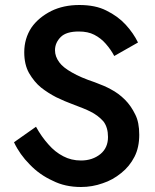

<svg xmlns="http://www.w3.org/2000/svg" viewBox="-20 -733 619 768"><path d="M124 -226 36 -164Q59 -115 99 -75Q138 -34 191 -10Q240 15 304 15Q349 15 391 0Q431 -13 465 -41Q498 -67 518 -106Q537 -143 537 -194Q537 -244 521 -275Q504 -310 480 -334Q454 -360 423 -376Q400 -389 359 -404Q302 -423 268 -443Q232 -463 217 -484Q200 -507 200 -532Q200 -562 223 -585Q245 -607 295 -607Q332 -607 357 -594Q384 -580 403 -558Q424 -534 437 -509L532 -563Q514 -600 483 -634Q452 -668 405 -691Q362 -713 297 -713Q234 -713 185 -689Q134 -663 106 -623Q77 -579 77 -524Q77 -475 96 -441Q117 -405 144 -383Q172 -361 205 -344Q243 -326 263 -319Q322 -297 341 -287Q372 -272 394 -247Q412 -223 412 -185Q412 -142 382 -117Q350 -91 304 -91Q265 -91 233 -108Q200 -125 174 -155Q146 -186 124 -226Z"/></svg>

Font: NM-font
Style: Medium
Weight: 500
Designer: ""
Foundry: ""
Version: ""